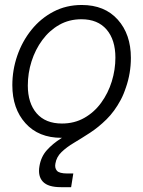

<svg xmlns="http://www.w3.org/2000/svg" viewBox="-20 -546 578 775"><path d="M228 10.3Q135.7 10.3 82.8 -48.6Q29.8 -107.4 29.8 -202.1Q29.8 -263.7 49.8 -321.5Q69.8 -379.4 106.9 -425.5Q144 -471.7 195.6 -498.8Q247.1 -525.9 310.1 -525.9Q402.3 -525.9 455.3 -466.8Q508.3 -407.7 508.3 -312.5Q508.3 -250.5 488.3 -192.9Q468.3 -135.3 431.2 -89.4Q394 -43.5 342.5 -16.6Q291 10.3 228 10.3ZM230 -47.4Q280.3 -47.4 320.3 -70.1Q360.4 -92.8 388.4 -131.3Q416.5 -169.9 431.2 -217.3Q445.8 -264.6 445.8 -313.5Q445.8 -385.3 410.2 -426.8Q374.5 -468.3 308.6 -468.3Q258.8 -468.3 219 -445.6Q179.2 -422.9 150.9 -384.5Q122.6 -346.2 107.4 -298.6Q92.3 -251 92.3 -200.7Q92.3 -129.9 127.9 -88.6Q163.6 -47.4 230 -47.4ZM225.6 209.5Q173.8 209.5 153.1 187.3Q132.3 165 139.2 125Q145.5 86.4 169.2 60.1Q192.9 33.7 226.6 12.5Q260.3 -8.8 297.9 -30.8Q335.4 -52.7 370.6 -81.8Q405.8 -110.8 432.1 -152.8Q458.5 -194.8 468.8 -256.8H503.4Q492.2 -189.5 467.3 -142.8Q442.4 -96.2 409.9 -64.2Q377.4 -32.2 343.3 -10Q309.1 12.2 278.8 30.3Q248.5 48.3 228.3 67.9Q208 87.4 203.6 114.3Q200.2 131.8 209.7 143.1Q219.2 154.3 252.4 154.3H275.9L267.1 209.5Z"/></svg>

Font: Inter Display Light
Style: Italic
Weight: 300
Italic angle: -9.39999°
Designer: Rasmus Andersson
Foundry: rsms
Version: Version 4.000;git-a52131595